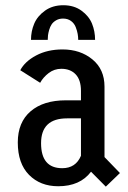

<svg xmlns="http://www.w3.org/2000/svg" viewBox="-20 -701 490 734"><path d="M98.5 -548.5Q98.5 -581.5 110.8 -610.5Q123 -639.5 152 -660.2Q181 -681 222 -681Q263 -681 291.5 -660.2Q320 -639.5 331.8 -610.5Q343.5 -581.5 343.5 -548.5H279Q279 -559.5 277 -571.2Q275 -583 269.5 -597.2Q264 -611.5 251.5 -620.8Q239 -630 221 -630Q206 -630 194.8 -623.5Q183.5 -617 177.5 -608Q171.5 -599 168 -586.8Q164.5 -574.5 163.5 -565.8Q162.5 -557 162.5 -548.5ZM384.5 12.5 328 -44.5Q286 11 202.5 11Q134 11 91 -32.5Q48 -76 48 -156.5Q48 -233.5 97 -275.5Q146 -317.5 231.5 -317.5H289.5V-353.5Q289.5 -395.5 269.2 -416.8Q249 -438 214.5 -438Q187.5 -438 166.2 -421.8Q145 -405.5 133.5 -384.5L57.5 -432.5Q75 -466 118.2 -489Q161.5 -512 219 -512Q287 -512 333.2 -474Q379.5 -436 379.5 -370V-100.5L438.5 -39.5ZM218 -58Q269.5 -58 289.5 -105.5V-248.5H236.5Q137 -248.5 137 -153.5Q137 -58 218 -58Z"/></svg>

Font: League Mono Condensed
Style: Regular
Weight: 400
Width: 1
Designer: Tyler Finck
Foundry: The League of Moveable Type / Tyler Finck
Version: Version 2.210